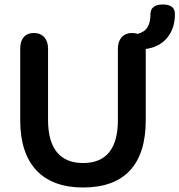

<svg xmlns="http://www.w3.org/2000/svg" viewBox="-20 -825 799 855"><path d="M350 10C534 10 629 -92 629 -289V-607C709 -617 759 -676 759 -762C759 -792 740 -805 705 -805C670 -805 650 -791 650 -762C650 -712 633 -684 592 -674C585 -677 577 -678 568 -678C528 -678 505 -650 505 -609V-290C505 -162 452 -99 350 -99C249 -99 194 -162 194 -290V-609C194 -650 171 -678 131 -678C90 -678 70 -650 70 -609V-289C70 -92 171 10 350 10Z"/></svg>

Font: SN Pro SemiBold
Style: Regular
Weight: 600
Designer: Tobias Whetton
Foundry: Supernotes
Version: Version 1.003;Glyphs 3.3 (3324)